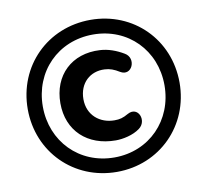

<svg xmlns="http://www.w3.org/2000/svg" viewBox="-80 -790 975 903"><g transform="rotate(-10 407.5 -339.0)"><path d="M408 24C613 24 770 -134 770 -339C770 -545 613 -702 408 -702C202 -702 45 -545 45 -339C45 -134 202 24 408 24ZM408 -45C240 -45 117 -172 117 -339C117 -506 240 -632 408 -632C575 -632 698 -506 698 -339C698 -172 575 -45 408 -45ZM428 -123C462 -123 511 -133 543 -157C588 -189 558 -265 505 -236C479 -221 463 -217 438 -217C369 -217 311 -263 311 -340C311 -417 365 -465 434 -461C458 -460 479 -452 503 -437C556 -405 591 -488 540 -517C505 -538 466 -552 428 -554C293 -562 201 -473 201 -340C201 -208 293 -123 428 -123Z"/></g></svg>

Font: SN Pro
Style: Bold
Weight: 700
Designer: Tobias Whetton
Foundry: Supernotes
Version: Version 1.003;Glyphs 3.3 (3324)